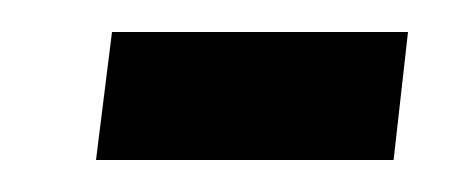

<svg xmlns="http://www.w3.org/2000/svg" viewBox="-20 -100 295 120"><path d="M40 0 50 -80H235L226 0Z"/></svg>

Font: Noto Sans Arabic UI ExtraCondensed Semi
Style: Regular
Weight: 600
Width: 3
Designer: Nadine Chahine - Monotype Design Team
Foundry: Monotype Imaging Inc.
Version: Version 1.900